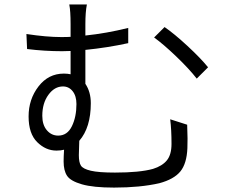

<svg xmlns="http://www.w3.org/2000/svg" viewBox="-20 -807 1040 862"><path d="M169.9 -287.1Q169.9 -246.1 190.4 -222.2Q210.9 -198.2 241.2 -198.2Q282.2 -198.2 302.7 -240.2Q323.2 -282.2 323.2 -339.8Q323.2 -376 306.2 -397.5Q289.1 -418.9 262.7 -418.9Q224.6 -418.9 197.3 -381.3Q169.9 -343.8 169.9 -287.1ZM744.1 -271.5 820.3 -247.1Q823.2 -176.8 821.3 -141.6Q818.4 -72.3 789.6 -37.1Q760.7 -2 695.3 15.6Q609.4 35.2 492.2 35.2Q398.4 35.2 347.7 20.5Q296.9 5.9 281.2 -17.6Q265.6 -41 265.6 -82Q265.6 -103.5 267.6 -134.8Q252.9 -130.9 233.4 -130.9Q185.5 -130.9 147 -168.9Q108.4 -207 108.4 -284.2Q108.4 -361.3 152.8 -418.9Q197.3 -476.6 266.6 -476.6Q283.2 -476.6 296.9 -473.6V-578.1Q284.2 -577.1 258.8 -577.1Q180.7 -577.1 101.6 -586.9L98.6 -654.3Q189.5 -640.6 254.9 -640.6Q283.2 -640.6 296.9 -641.6V-699.2Q296.9 -757.8 291 -787.1H370.1Q363.3 -752.9 363.3 -699.2V-647.5Q457 -657.2 555.7 -681.6V-613.3Q461.9 -592.8 363.3 -583V-430.7Q387.7 -394.5 387.7 -343.8Q387.7 -234.4 335.9 -174.8Q334 -131.8 334 -110.4Q334 -78.1 343.3 -63.5Q352.5 -48.8 387.7 -40.5Q422.9 -32.2 496.1 -32.2Q607.4 -32.2 667 -48.8Q708 -61.5 729 -86.9Q750 -112.3 750 -161.1Q750 -224.6 744.1 -271.5ZM671.9 -638.7 718.8 -685.5Q761.7 -656.2 821.3 -601.1Q880.9 -545.9 914.1 -504.9L863.3 -454.1Q829.1 -498 771.5 -553.2Q713.9 -608.4 671.9 -638.7Z"/></svg>

Font: Gen Shin Gothic Normal
Style: Regular
Weight: 300
Designer: [Source Han Sans]
Ryoko NISHIZUKA  (kana & ideographs); Paul D. Hunt (Latin, Greek & Cyrillic); Wenlong ZHANG  (bopomofo
Version: Version 1.002.20150607